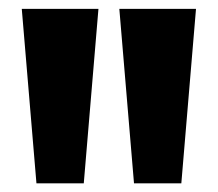

<svg xmlns="http://www.w3.org/2000/svg" viewBox="-20 -828 490 432"><path d="M62 -415.5 29 -808H201.5L168.5 -415.5ZM281.5 -415.5 248.5 -808H421L388 -415.5Z"/></svg>

Font: Encode Sans Semi Condensed ExtraBold
Style: Regular
Weight: 800
Width: 4
Designer: Multiple Designers
Foundry: Impallari Type
Version: Version 3.000; ttfautohint (v1.8.3) -l 8 -r 50 -G 200 -x 14 